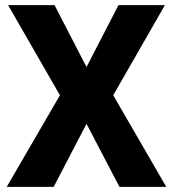

<svg xmlns="http://www.w3.org/2000/svg" viewBox="-20 -731 677 751"><path d="M193.4 -710.9 318.4 -468.8 443.4 -710.9H625L422.9 -358.4L630.4 0H447.3L318.4 -246.6L189.9 0H6.3L214.4 -358.4L11.7 -710.9Z"/></svg>

Font: Roboto ExtraBold
Style: Regular
Weight: 800
Designer: Christian Robertson
Foundry: Google
Version: Version 3.009; 2024